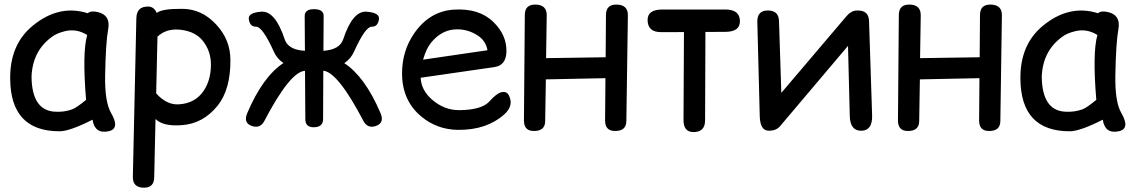

<svg xmlns="http://www.w3.org/2000/svg" viewBox="-20 -558 5056 856"><path d="M246.1 27.3Q26.9 27.8 25.4 -207Q23.9 -359.9 126 -443.4Q243.2 -539.6 371.1 -499Q385.3 -511.2 415 -504.4Q473.6 -491.2 462.4 -428.7Q451.2 -367.7 448.7 -220.7Q446.8 -103.5 475.1 -54.7Q516.6 16.6 463.4 27.3Q402.3 40 392.6 -24.4Q291.5 26.9 246.1 27.3ZM302.7 -70.8Q320.3 -77.1 363.8 -112.8Q346.2 -322.8 368.7 -401.9Q321.3 -431.6 269.5 -418.9Q233.4 -410.2 211.9 -394Q125 -331.1 120.6 -216.3Q122.1 -66.9 223.1 -60.1Q265.6 -57.1 302.7 -70.8Z M622.1 278.8Q571.3 278.8 572.3 230L587.9 -476.6Q588.9 -529.8 641.1 -528.8Q666.5 -528.3 678.7 -500.5Q703.1 -519.5 793 -518.6Q879.9 -518.1 943.8 -448.7Q1007.3 -380.9 1007.3 -290Q1007.8 -158.7 950.2 -86.9Q885.7 -6.8 791 0Q707.5 6.3 674.8 -26.4Q674.3 -26.9 673.3 -27.3L667.5 232.9Q666.5 278.8 622.1 278.8ZM682.1 -394.5 676.3 -141.6Q723.6 -88.9 778.3 -92.8Q850.6 -97.7 887.7 -152.8Q919.4 -199.2 920.4 -266.6Q921.4 -329.6 883.8 -376.5Q851.6 -416.5 789.1 -424.8Q722.7 -433.6 682.1 -394.5Z M1378.4 9.3Q1341.3 9.3 1341.3 -26.4Q1340.8 -134.3 1339.8 -242.2Q1273.9 -239.3 1158.2 -18.1Q1140.6 15.1 1105 4.4Q1063 -8.8 1082.5 -54.2Q1151.9 -216.8 1243.7 -276.9Q1214.8 -296.4 1201.2 -327.1Q1150.4 -439.9 1121.1 -439Q1094.7 -438.5 1089.4 -471.2Q1084 -501.5 1145 -505.9Q1207 -510.3 1249 -383.3Q1264.6 -335.4 1339.4 -331.5Q1338.9 -409.2 1338.4 -486.3Q1338.4 -517.1 1379.9 -517.1Q1423.3 -517.1 1422.9 -486.3Q1422.4 -409.2 1421.9 -331.5Q1494.6 -336.4 1510.3 -383.3Q1551.8 -509.8 1613.8 -505.9Q1674.8 -501.5 1669.4 -471.2Q1664.1 -438.5 1637.7 -439Q1608.9 -439.9 1558.1 -327.1Q1543.9 -295.9 1515.1 -276.4Q1606.9 -216.3 1676.3 -54.2Q1695.8 -8.8 1653.8 4.4Q1618.7 15.1 1600.6 -18.1Q1486.3 -236.8 1421.4 -242.7L1420.4 -26.4Q1419.9 9.3 1378.4 9.3Z M1855.5 -211.4Q1857.9 -156.2 1905.3 -114.7Q1960 -66.4 2028.3 -66.9Q2127.9 -67.9 2162.1 -106Q2194.8 -142.6 2215.8 -147Q2239.3 -151.9 2249 -132.3Q2272 -86.9 2227.5 -47.4Q2149.4 22 2022.5 21Q1929.2 20 1859.4 -37.6Q1772.5 -108.9 1772.5 -231Q1772.5 -331.5 1827.1 -410.2Q1895.5 -508.3 2003.9 -515.1Q2116.7 -522 2180.2 -459.5Q2240.2 -400.9 2237.8 -326.2Q2235.8 -266.1 2183.6 -258.8ZM1866.2 -292 2153.3 -334Q2146 -376.5 2108.9 -400.4Q2065.9 -427.7 2017.6 -427.2Q1950.2 -427.2 1901.4 -367.2Q1879.9 -340.3 1866.2 -292Z M2367.7 -537.6Q2418 -536.6 2417.5 -489.7L2414.6 -298.8Q2547.4 -300.8 2680.2 -302.7L2681.6 -491.7Q2682.1 -538.6 2729.5 -537.6Q2779.8 -536.6 2779.3 -489.7L2772.5 -18.1Q2772 27.8 2718.8 25.9Q2677.2 24.4 2677.7 -22L2679.2 -209.5L2413.6 -204.1Q2412.1 -111.3 2410.6 -18.1Q2410.2 27.8 2356.9 25.9Q2315.4 24.4 2315.9 -22L2319.8 -491.7Q2320.3 -538.6 2367.7 -537.6Z M2933.1 -515.6H3214.4Q3277.8 -515.6 3278.8 -464.4Q3279.8 -416.5 3214.4 -416Q3169.4 -416 3125 -415.5Q3124.5 -218.3 3123.5 -21.5Q3123.5 31.7 3070.3 30.8Q3027.3 29.8 3027.3 -22.5Q3028.3 -218.8 3029.3 -415L2928.7 -414.6Q2867.2 -414.1 2867.2 -469.2Q2867.2 -515.6 2933.1 -515.6Z M3367.2 -40.5 3356.4 -460.4Q3355.5 -509.8 3400.4 -511.2Q3452.1 -512.7 3453.1 -463.4L3463.4 -144L3753.9 -485.8Q3763.7 -497.6 3774.4 -503.4Q3784.7 -510.7 3801.8 -511.2Q3853.5 -512.7 3854.5 -463.4L3868.2 -43.5Q3870.1 23.4 3821.3 24.9Q3770.5 26.4 3768.6 -40.5L3760.7 -353.5L3457.5 4.9Q3440.4 24.9 3407.2 24.9Q3368.7 24.4 3367.2 -40.5Z M4035.2 -537.6Q4085.4 -536.6 4085 -489.7L4082 -298.8Q4214.8 -300.8 4347.7 -302.7L4349.1 -491.7Q4349.6 -538.6 4397 -537.6Q4447.3 -536.6 4446.8 -489.7L4439.9 -18.1Q4439.5 27.8 4386.2 25.9Q4344.7 24.4 4345.2 -22L4346.7 -209.5L4081.1 -204.1Q4079.6 -111.3 4078.1 -18.1Q4077.6 27.8 4024.4 25.9Q3982.9 24.4 3983.4 -22L3987.3 -491.7Q3987.8 -538.6 4035.2 -537.6Z M4750 27.3Q4530.8 27.8 4529.3 -207Q4527.8 -359.9 4629.9 -443.4Q4747.1 -539.6 4875 -499Q4889.2 -511.2 4918.9 -504.4Q4977.5 -491.2 4966.3 -428.7Q4955.1 -367.7 4952.6 -220.7Q4950.7 -103.5 4979 -54.7Q5020.5 16.6 4967.3 27.3Q4906.2 40 4896.5 -24.4Q4795.4 26.9 4750 27.3ZM4806.6 -70.8Q4824.2 -77.1 4867.7 -112.8Q4850.1 -322.8 4872.6 -401.9Q4825.2 -431.6 4773.4 -418.9Q4737.3 -410.2 4715.8 -394Q4628.9 -331.1 4624.5 -216.3Q4626 -66.9 4727.1 -60.1Q4769.5 -57.1 4806.6 -70.8Z"/></svg>

Font: Comic Relief LRS
Style: Regular
Weight: 400
Designer: Jeff Davis
Foundry: Loudifier
Version: Version 1.0